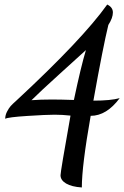

<svg xmlns="http://www.w3.org/2000/svg" viewBox="-20 -740 549 847"><path d="M453 -720Q478 -708 478 -685Q478 -661 458 -630Q435 -536 392 -296Q468 -296 508 -307Q450 -229 380 -229Q341 -8 341 87Q296 84 271.5 69.5Q247 55 247 33Q247 17 291 -230Q255 -234 221 -234Q185 -234 100 -228.5Q15 -223 3 -216Q3 -232 11 -247.5Q19 -263 27 -272Q35 -281 53 -297Q344 -567 453 -720ZM209 -301Q246 -301 306 -299Q337 -446 359 -519Q335 -497 245.5 -416Q156 -335 119 -298Q158 -301 209 -301Z"/></svg>

Font: Dancing Script
Style: Bold
Weight: 700
Designer: Pablo Impallari
Foundry: Pablo Impallari. www.impallari.com Igino Marini. www.ikern.com
Version: Version 1.002